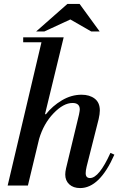

<svg xmlns="http://www.w3.org/2000/svg" viewBox="-20 -944 602 977"><path d="M98 -729V-754H304L209 -363H214Q247 -405 295 -433.5Q343 -462 395 -462Q436 -462 462 -442Q488 -422 488 -382Q488 -364 482 -338L421 -97Q416 -76 416 -63Q416 -38 438 -38Q484 -38 542 -166L562 -157Q487 13 388 13Q353 13 332.5 -6Q312 -25 312 -56Q312 -69 316 -87L382 -361Q386 -381 386 -387Q386 -420 349 -420Q303 -420 252.5 -367.5Q202 -315 179 -237L122 0H19L191 -729ZM487 -784H444L338 -845L206 -784H164L323 -924H385Z"/></svg>

Font: Libre Bodoni
Style: Italic
Weight: 400
Italic angle: -13°
Designer: Pablo Impallari, Rodrigo Fuenzalida
Foundry: Pablo Impallari, Rodrigo Fuenzalida
Version: Version 1.001